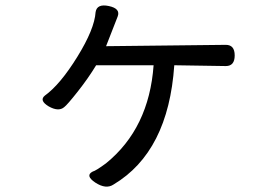

<svg xmlns="http://www.w3.org/2000/svg" viewBox="-20 -625 1040 715"><path d="M336 -580Q341 -612 385.5 -602.5Q430 -593 418 -563L375 -453L821 -458Q854 -458 854 -418.5Q854 -379 821 -379L629 -382Q607 -60 403 62Q375 81 335 55Q296 29 325 14Q337 11 375 -17Q535 -147 552 -382H338Q309 -334 269.5 -284Q230 -234 219 -226Q198 -208 161 -229Q125 -251 147 -269Q204 -310 268 -413.5Q332 -517 336 -580Z"/></svg>

Font: Raw Maruko Gothic CJK TC
Style: Regular
Weight: 400
Version: Version 1.001